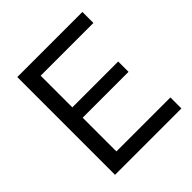

<svg xmlns="http://www.w3.org/2000/svg" viewBox="-191 -848 986 986"><g transform="rotate(-45 302.5 -355.0)"><path d="M567 -80V0H85V-710H558V-630H175V-400H508V-325H175V-80Z"/></g></svg>

Font: Raleway Medium
Style: Regular
Weight: 500
Designer: Matt McInerney, Pablo Impallari, Rodrigo Fuenzalida
Foundry: Matt McInerney, Pablo Impallari, Rodrigo Fuenzalida
Version: Version 4.026